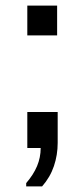

<svg xmlns="http://www.w3.org/2000/svg" viewBox="-20 -531 302 689"><path d="M74 138V126Q100 96 113 65Q126 34 126 0H78V-129H187V-18Q187 25 173.5 65Q160 105 131 138ZM78 -404V-511H185V-404Z"/></svg>

Font: Chivo Medium
Style: Regular
Weight: 400
Version: Version 2.002